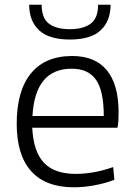

<svg xmlns="http://www.w3.org/2000/svg" viewBox="-20 -787 572 816"><path d="M294 9Q174 9 112.5 -59.5Q51 -128 51 -261Q51 -401 111.5 -475Q172 -549 287 -549Q384 -549 434 -488.5Q484 -428 484 -310Q484 -287 483 -271Q482 -255 479 -244H117Q122 -143 166.5 -95.5Q211 -48 302 -48Q339 -48 379 -55Q419 -62 461 -77L466 -23Q428 -8 382 0.5Q336 9 294 9ZM285 -495Q129 -495 118 -294H421Q421 -401 388 -448Q355 -495 285 -495ZM277 -619Q188 -619 146 -658.5Q104 -698 104 -767H157Q157 -710 188 -686.5Q219 -663 277 -663Q334 -663 365.5 -686.5Q397 -710 397 -767H450Q450 -698 408 -658.5Q366 -619 277 -619Z"/></svg>

Font: Plata Sans Light
Style: Regular
Weight: 300
Designer: Pablo Impallari, Andres Torresi, & Cristiano Sobral
Foundry: Pablo Impallari, Andres Torresi, & Cristiano Sobral
Version: Version 1.00;December 28, 2019;FontCreator 12.0.0.2547 64-bi